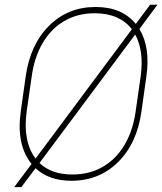

<svg xmlns="http://www.w3.org/2000/svg" viewBox="-20 -750 682 807"><path d="M641.6 -730 565.9 -627.9Q612.8 -551.3 595.2 -428.2L574.7 -282.7Q556.2 -147.9 476.6 -69.1Q397 9.8 280.3 9.8Q186 9.8 129.4 -43L69.8 36.6H39.6L112.8 -61Q47.4 -140.6 67.4 -282.7L87.9 -428.2Q106.9 -563 186.3 -641.8Q265.6 -720.7 381.8 -720.7Q492.7 -720.7 550.8 -649.4L610.8 -730ZM92.3 -282.7Q74.7 -156.7 129.4 -83.5L534.2 -627Q509.8 -659.2 470.5 -676.8Q431.2 -694.3 378.4 -694.3Q305.7 -694.3 250 -661.6Q194.3 -628.9 159.4 -569.3Q124.5 -509.8 113.3 -429.2ZM571.3 -429.2Q585.9 -535.6 548.3 -605L146 -64.9Q195.8 -16.6 284.2 -16.6Q357.4 -16.6 413.3 -49.6Q469.2 -82.5 504.2 -142.3Q539.1 -202.1 550.3 -282.7Z"/></svg>

Font: Robert Sans Thin
Style: Italic
Weight: 100
Italic angle: -8°
Designer: Christian Robertson (extended by Adam Twardoch)
Foundry: Google
Version: Version 12.135;April 2, 2019;FontCreator 11.5.0.2425 64-bit;